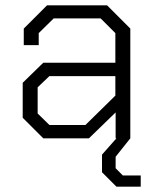

<svg xmlns="http://www.w3.org/2000/svg" viewBox="-20 -518 583 719"><path d="M65 -77V-208L142 -283H412V-394L357 -449H181L125 -394V-349H69V-411L156 -498H381L468 -411V0H413V-97L313 0H142ZM300 -50 412 -160V-233H165L121 -191V-93L165 -50ZM362 127V61L416 0H468L413 69V112L440 139H507V181H416Z"/></svg>

Font: Chakra Petch Light
Style: Regular
Weight: 300
Designer: Katatrad Aksorn Co.,Ltd.
Foundry: Cadson Demak Co.,Ltd.
Version: Version 1.000; ttfautohint (v1.6)